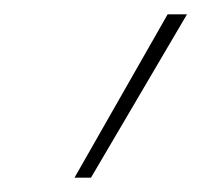

<svg xmlns="http://www.w3.org/2000/svg" viewBox="-20 -687 281 268"><path d="M84 -439 214 -667H241L107 -439Z"/></svg>

Font: Ysabeau Office Thin
Style: Italic
Weight: 250
Italic angle: -12°
Designer: Christian Thalmann (Catharsis Fonts)
Version: Version 2.001;gftools[0.9.30]; featfreeze: tnum,lnum,ss02